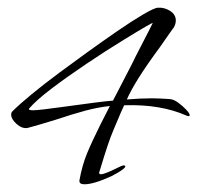

<svg xmlns="http://www.w3.org/2000/svg" viewBox="-20 -469 512 498"><path d="M199 9Q185 9 186 -1Q193 -40 205.5 -70.5Q218 -101 241 -147L265 -194Q235 -191 201.5 -182Q168 -173 123 -158Q71 -142 51 -137Q37 -135 23 -147.5Q9 -160 9 -172Q9 -177 12 -180Q31 -199 62 -224.5Q93 -250 136 -282Q167 -305 206.5 -333.5Q246 -362 284.5 -388.5Q323 -415 352 -432Q381 -449 390 -449Q407 -450 421.5 -440.5Q436 -431 436 -416Q436 -405 429 -395Q430 -397 421.5 -385Q413 -373 395 -347Q361 -301 340 -267.5Q319 -234 309 -211Q344 -214 373 -214Q383 -214 395 -213.5Q407 -213 421 -212Q431 -211 442.5 -202.5Q454 -194 463 -184.5Q472 -175 472 -170Q472 -166 464 -169Q397 -199 302 -196L293 -176Q283 -152 275 -133.5Q267 -115 259 -91Q251 -67 238 -24Q235 -17 242 -17Q250 -17 277 -30Q287 -35 292.5 -37.5Q298 -40 301 -40Q305 -40 305 -37Q305 -35 299 -30Q287 -21 269 -12Q223 9 199 9ZM66 -183Q81 -183 145 -192Q195 -199 227 -203Q259 -207 273 -208Q278 -218 285 -231Q292 -244 300 -260Q308 -276 316 -291Q324 -306 331 -321Q375 -406 376 -409Q378 -413 303 -367Q254 -337 203.5 -303Q153 -269 113.5 -239Q74 -209 56 -188Q55 -187 55 -186Q55 -183 66 -183Z"/></svg>

Font: Allison
Style: Regular
Weight: 400
Designer: Robert E. Leuschke
Foundry: Robert E. Leuschke
Version: Version 1.010; ttfautohint (v1.8.3)